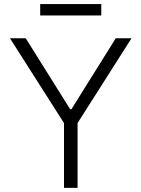

<svg xmlns="http://www.w3.org/2000/svg" viewBox="-20 -913 687 933"><path d="M472.2 -893.1V-837.9H175.3V-893.1ZM28.3 -727.1H105L320.8 -382.3H327.1L542.5 -727.1H619.1L356.9 -314.9V0H291V-314.9Z"/></svg>

Font: Interop Light
Style: Regular
Weight: 300
Designer: Rasmus Andersson, Google, Jang Haemin
Foundry: jhaemin
Version: Version 1.007